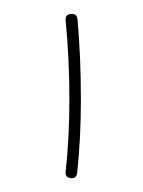

<svg xmlns="http://www.w3.org/2000/svg" viewBox="-20 -693 207 277"><path d="M82 -436Q73.7 -437 74.7 -445.3Q80.1 -493.7 80.1 -549.8Q80.1 -607.4 74.7 -663.6Q73.7 -671.9 82 -672.9Q90.8 -673.8 91.8 -665.5Q94.2 -638.2 95.5 -608.6Q96.7 -579.1 96.7 -549.8Q96.7 -493.2 91.3 -443.4Q90.3 -435.1 82 -436Z"/></svg>

Font: Mikhak Thin
Style: Regular
Weight: 100
Designer: Amin Abedi
Version: Version 3.3